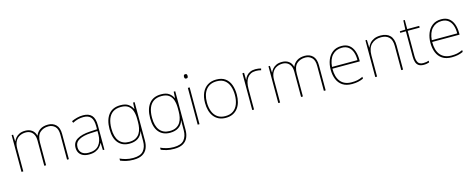

<svg xmlns="http://www.w3.org/2000/svg" viewBox="-38 -1572 6586 2662"><g transform="rotate(-15 3255.0 -240.5)"><path d="M614 -538Q682 -538 726 -495Q770 -452 770 -361V0H744V-360Q744 -440 706.5 -476.5Q669 -513 614 -513Q539 -513 491 -469.5Q443 -426 443 -325V0H417V-360Q417 -414 399.5 -447.5Q382 -481 353 -497Q324 -513 287 -513Q241 -513 202 -494Q163 -475 139.5 -433.5Q116 -392 116 -325V0H90V-528H111L115 -432H117Q128 -457 148 -481Q168 -505 202 -521.5Q236 -538 287 -538Q342 -538 381 -510Q420 -482 433 -429H435Q454 -478 498.5 -508Q543 -538 614 -538Z M1116 -537Q1198 -537 1239 -492.5Q1280 -448 1280 -350V0H1258L1254 -103H1252Q1238 -73 1213.5 -47Q1189 -21 1151.5 -5.5Q1114 10 1060 10Q1007 10 971.5 -7.5Q936 -25 918 -56Q900 -87 900 -129Q900 -208 966.5 -247.5Q1033 -287 1151 -294L1254 -300V-343Q1254 -433 1220 -472.5Q1186 -512 1116 -512Q1076 -512 1038.5 -503Q1001 -494 958 -472L949 -498Q989 -516 1030.5 -526.5Q1072 -537 1116 -537ZM1153 -270Q1051 -265 989.5 -232Q928 -199 928 -129Q928 -76 962 -45.5Q996 -15 1060 -15Q1160 -15 1206.5 -72Q1253 -129 1254 -220V-275Z M1653 -538Q1726 -538 1765.5 -509.5Q1805 -481 1826 -437H1828L1833 -528H1855V25Q1855 88 1833.5 136.5Q1812 185 1764 212.5Q1716 240 1636 240Q1575 240 1530.5 229Q1486 218 1450 203V173Q1486 190 1533 202.5Q1580 215 1636 215Q1742 215 1785.5 163Q1829 111 1829 25V-17Q1829 -46 1829.5 -67Q1830 -88 1831 -117H1829Q1811 -55 1762 -22.5Q1713 10 1639 10Q1537 10 1479.5 -57.5Q1422 -125 1422 -256Q1422 -387 1480 -462.5Q1538 -538 1653 -538ZM1653 -513Q1583 -513 1538 -482.5Q1493 -452 1471 -394.5Q1449 -337 1449 -256Q1449 -138 1498.5 -76.5Q1548 -15 1639 -15Q1698 -15 1735 -35.5Q1772 -56 1792.5 -89.5Q1813 -123 1821 -164Q1829 -205 1829 -246V-294Q1829 -357 1813 -406.5Q1797 -456 1759 -484.5Q1721 -513 1653 -513Z M2236 -538Q2309 -538 2348.5 -509.5Q2388 -481 2409 -437H2411L2416 -528H2438V25Q2438 88 2416.5 136.5Q2395 185 2347 212.5Q2299 240 2219 240Q2158 240 2113.5 229Q2069 218 2033 203V173Q2069 190 2116 202.5Q2163 215 2219 215Q2325 215 2368.5 163Q2412 111 2412 25V-17Q2412 -46 2412.5 -67Q2413 -88 2414 -117H2412Q2394 -55 2345 -22.5Q2296 10 2222 10Q2120 10 2062.5 -57.5Q2005 -125 2005 -256Q2005 -387 2063 -462.5Q2121 -538 2236 -538ZM2236 -513Q2166 -513 2121 -482.5Q2076 -452 2054 -394.5Q2032 -337 2032 -256Q2032 -138 2081.5 -76.5Q2131 -15 2222 -15Q2281 -15 2318 -35.5Q2355 -56 2375.5 -89.5Q2396 -123 2404 -164Q2412 -205 2412 -246V-294Q2412 -357 2396 -406.5Q2380 -456 2342 -484.5Q2304 -513 2236 -513Z M2645 -528V0H2619V-528ZM2632 -721Q2650 -721 2654.5 -711.5Q2659 -702 2659 -690Q2659 -677 2654.5 -668Q2650 -659 2632 -659Q2617 -659 2612 -668Q2607 -677 2607 -690Q2607 -702 2612 -711.5Q2617 -721 2632 -721Z M3251 -264Q3251 -206 3237.5 -156Q3224 -106 3195.5 -69Q3167 -32 3124 -11Q3081 10 3022 10Q2965 10 2922.5 -10.5Q2880 -31 2851.5 -68Q2823 -105 2809 -155Q2795 -205 2795 -264Q2795 -348 2822.5 -409.5Q2850 -471 2902.5 -504.5Q2955 -538 3028 -538Q3108 -538 3157 -501.5Q3206 -465 3228.5 -403Q3251 -341 3251 -264ZM2822 -264Q2822 -191 2844 -134.5Q2866 -78 2910.5 -46.5Q2955 -15 3022 -15Q3092 -15 3136.5 -47Q3181 -79 3202.5 -135.5Q3224 -192 3224 -264Q3224 -333 3204.5 -389.5Q3185 -446 3142 -479.5Q3099 -513 3028 -513Q2929 -513 2875.5 -447Q2822 -381 2822 -264Z M3589 -536Q3613 -536 3632.5 -533Q3652 -530 3670 -525L3664 -501Q3645 -506 3628.5 -508.5Q3612 -511 3589 -511Q3547 -511 3517 -496Q3487 -481 3467 -453Q3447 -425 3437.5 -385.5Q3428 -346 3428 -297V0H3402V-528H3426L3428 -427H3430Q3440 -458 3461 -482.5Q3482 -507 3514.5 -521.5Q3547 -536 3589 -536Z M4300 -538Q4368 -538 4412 -495Q4456 -452 4456 -361V0H4430V-360Q4430 -440 4392.5 -476.5Q4355 -513 4300 -513Q4225 -513 4177 -469.5Q4129 -426 4129 -325V0H4103V-360Q4103 -414 4085.5 -447.5Q4068 -481 4039 -497Q4010 -513 3973 -513Q3927 -513 3888 -494Q3849 -475 3825.5 -433.5Q3802 -392 3802 -325V0H3776V-528H3797L3801 -432H3803Q3814 -457 3834 -481Q3854 -505 3888 -521.5Q3922 -538 3973 -538Q4028 -538 4067 -510Q4106 -482 4119 -429H4121Q4140 -478 4184.5 -508Q4229 -538 4300 -538Z M4825 -538Q4893 -538 4935 -505Q4977 -472 4997 -416.5Q5017 -361 5017 -291V-266H4624Q4623 -145 4677 -80Q4731 -15 4834 -15Q4882 -15 4916.5 -22Q4951 -29 4997 -50V-23Q4959 -6 4920.5 2Q4882 10 4834 10Q4751 10 4698.5 -25Q4646 -60 4621.5 -121Q4597 -182 4597 -259Q4597 -334 4622 -397.5Q4647 -461 4697.5 -499.5Q4748 -538 4825 -538ZM4825 -513Q4741 -513 4687.5 -456.5Q4634 -400 4625 -291H4990Q4991 -357 4973 -407Q4955 -457 4918 -485Q4881 -513 4825 -513Z M5387 -538Q5473 -538 5520 -491Q5567 -444 5567 -346V0H5541V-345Q5541 -433 5500.5 -473Q5460 -513 5387 -513Q5301 -513 5247.5 -461.5Q5194 -410 5194 -302V0H5168V-528H5189L5193 -417H5195Q5207 -448 5230.5 -475.5Q5254 -503 5292.5 -520.5Q5331 -538 5387 -538Z M5863 -15Q5888 -15 5907 -18.5Q5926 -22 5942 -28V-3Q5926 2 5907.5 6Q5889 10 5863 10Q5817 10 5790.5 -8Q5764 -26 5753 -60Q5742 -94 5742 -140V-503H5661V-525L5741 -528L5747 -659H5768V-528H5940V-503H5768V-143Q5768 -82 5788 -48.5Q5808 -15 5863 -15Z M6257 -538Q6325 -538 6367 -505Q6409 -472 6429 -416.5Q6449 -361 6449 -291V-266H6056Q6055 -145 6109 -80Q6163 -15 6266 -15Q6314 -15 6348.5 -22Q6383 -29 6429 -50V-23Q6391 -6 6352.5 2Q6314 10 6266 10Q6183 10 6130.5 -25Q6078 -60 6053.5 -121Q6029 -182 6029 -259Q6029 -334 6054 -397.5Q6079 -461 6129.5 -499.5Q6180 -538 6257 -538ZM6257 -513Q6173 -513 6119.5 -456.5Q6066 -400 6057 -291H6422Q6423 -357 6405 -407Q6387 -457 6350 -485Q6313 -513 6257 -513Z"/></g></svg>

Font: Noto Sans Thai Thin
Style: Regular
Weight: 250
Designer: Monotype Design Team
Foundry: Monotype Imaging Inc.
Version: Version 2.001